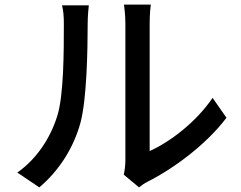

<svg xmlns="http://www.w3.org/2000/svg" viewBox="-20 -777 1040 830"><path d="M150 33C235 -39 298 -137 328 -247C355 -347 359 -560 359 -674C359 -709 363 -746 364 -754H248C254 -731 256 -707 256 -673C256 -558 256 -363 227 -274C198 -182 141 -92 55 -31ZM581 33C592 25 602 16 619 8C734 -50 874 -155 959 -268L899 -354C827 -248 714 -163 627 -124V-677C627 -718 631 -751 632 -757H516C516 -751 522 -718 522 -677V-85C522 -62 519 -39 515 -22Z"/></svg>

Font: Source Han Sans KR Medium
Style: Regular
Weight: 500
Designer: Ryoko NISHIZUKA (kana & ideographs); Paul D. Hunt (Latin, Greek & Cyrillic); Wenlong ZHANG (bopomofo); Sandoll Communica
Foundry: Adobe Systems Incorporated
Version: Version 1.001;PS 1.001;hotconv 1.0.78;makeotf.lib2.5.61930